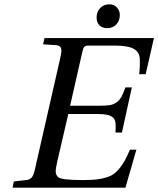

<svg xmlns="http://www.w3.org/2000/svg" viewBox="-20 -868 732 888"><path d="M426.8 -787.1Q426.8 -814 443.6 -831.1Q460.4 -848.1 485.8 -848.1Q507.3 -848.1 520.8 -833.3Q534.2 -818.4 534.2 -798.8Q534.2 -772.5 518.1 -755.1Q502 -737.8 476.1 -737.8Q452.6 -737.8 439.7 -751.2Q426.8 -764.6 426.8 -787.1ZM38.1 0 43.9 -28.8 100.1 -35.2Q117.7 -36.6 126.5 -46.9Q135.3 -57.1 141.1 -83L261.2 -610.8Q266.6 -636.7 261.5 -647.2Q256.3 -657.7 238.8 -659.2L179.2 -663.1L186 -691.9H691.9L653.8 -524.9H624Q628.4 -569.8 626.2 -599.1Q624 -628.4 597.4 -642.8Q570.8 -657.2 509.8 -657.2H389.2Q376 -657.2 370.1 -651.4Q364.3 -645.5 360.8 -627.9L304.2 -378.9H435.1Q468.8 -378.9 487.8 -381.8Q506.8 -384.8 520.8 -396Q534.7 -407.2 542 -420.9Q549.3 -434.6 560.1 -463.9H589.8L543.9 -254.9H514.2Q515.6 -279.3 514.6 -295.7Q513.7 -312 504.9 -322Q496.1 -332 478 -336.4Q460 -340.8 426.8 -340.8H295.9L245.1 -122.1Q236.8 -86.9 237.8 -72Q238.8 -57.1 250 -47.9Q267.1 -35.2 361.8 -35.2Q401.4 -35.2 427.2 -38.1Q453.1 -41 477.1 -49.1Q501 -57.1 517.8 -73.2Q534.7 -89.4 550 -113.8Q565.4 -138.2 581.1 -175.8H610.8L560.1 0Z"/></svg>

Font: Linguistics Pro
Style: Italic
Weight: 400
Italic angle: -12°
Designer: Stefan Peev, Context Ltd
Foundry: Stefan Peev, Context Ltd
Version: Version 001.000